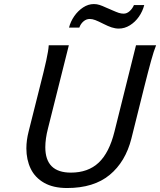

<svg xmlns="http://www.w3.org/2000/svg" viewBox="-20 -924 797 956"><path d="M698.2 -490.7 634.3 -234.4Q605 -118.2 525.9 -53Q446.8 12.2 314 12.2Q245.1 12.2 199.7 -13.7Q154.3 -39.6 132.8 -84.2Q111.3 -128.9 111.3 -185.1Q111.3 -225.6 122.6 -269.5L178.2 -490.7Q199.2 -572.3 210.2 -622.3Q221.2 -672.4 222.7 -698.7H322.8L218.8 -284.2Q205.6 -232.9 205.6 -190.9Q205.6 -64.5 333 -64.5Q418.5 -64.5 471.2 -114Q523.9 -163.6 549.8 -268.1L657.2 -698.7H757.3Q746.1 -671.4 732.2 -621.1Q718.3 -570.8 698.2 -490.7ZM447.3 -903.8Q462.4 -903.8 475.8 -899.4Q489.3 -895 509.3 -885.7L525.4 -878.9L537.6 -873.5Q559.6 -863.8 571.5 -859.9Q583.5 -856 595.7 -856Q611.8 -856 625.7 -868.7Q639.6 -881.3 647 -898.9H698.2Q690.4 -868.2 671.9 -841.3Q653.3 -814.5 627 -798.1Q600.6 -781.7 571.8 -781.7Q553.7 -781.7 535.9 -787.6Q518.1 -793.5 496.1 -804.7Q469.2 -818.4 454.3 -824Q439.5 -829.6 426.8 -829.6Q409.7 -829.6 395.5 -817.4Q381.3 -805.2 375 -786.6H323.7Q331.1 -816.4 349.6 -843.3Q368.2 -870.1 393.8 -887Q419.4 -903.8 447.3 -903.8Z"/></svg>

Font: Lesson One
Style: Italic
Weight: 400
Italic angle: -14°
Designer: But Ko, Victor Gaultney, Annie Olsen, Julie Remington, Don Collingsworth, Eric Hays, Becca Hirsbrunner
Version: Version 1.100